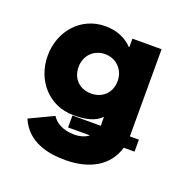

<svg xmlns="http://www.w3.org/2000/svg" viewBox="-90 -382 604 619"><g transform="rotate(20 212.0 -72.0)"><path d="M134 -144C134 -184 163 -212 201 -212C238 -212 268 -184 268 -144C268 -104 240 -77 201 -77C161 -77 134 -104 134 -144ZM36 69C66 139 136 153 196 153C279 153 341 118 360 51H397V10H366V-289H266V-260H264C241 -284 209 -297 171 -297C87 -297 28 -228 28 -144C28 -60 87 8 171 8C210 8 245 2 266 -21V0C266 4 267 7 266 10H169V51H244C230 62 211 66 196 66C152 66 129 47 118 30Z"/></g></svg>

Font: Hussar Tani
Style: Bold
Weight: 700
Foundry: Cannot Into Space Fonts
Version: Version 0.92